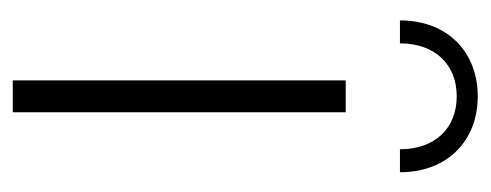

<svg xmlns="http://www.w3.org/2000/svg" viewBox="-254 -515 769 301"><g transform="rotate(90 130.5 -364.5)"><path d="M106 0H156V-522H106ZM12 -607H48C48 -662 81 -696 131 -696C181 -696 214 -662 214 -607H250C250 -683 199 -729 131 -729C63 -729 12 -683 12 -607Z"/></g></svg>

Font: Chess Sans Light
Style: Regular
Weight: 300
Designer: Wolf Bōese
Foundry: Wolf Bōese
Version: Version 7.223;Glyphs 3.3 (3306)